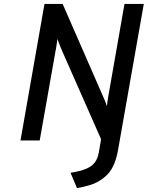

<svg xmlns="http://www.w3.org/2000/svg" viewBox="-20 -720 757 984"><path d="M374.5 244 341.5 165.5Q393 157.5 422.8 144.5Q452.5 131.5 466.8 111.5Q481 91.5 486.5 61L498 -6.5L299.5 -456.5Q296.5 -463 291.2 -476Q286 -489 281 -501.8Q276 -514.5 274 -521Q273.5 -515 271.8 -502Q270 -489 267.8 -476Q265.5 -463 264 -455L183.5 0H85L208 -700H301L509 -224Q513.5 -215 519.2 -200.2Q525 -185.5 527.5 -176Q529 -187.5 531 -200.8Q533 -214 534.5 -223.5L618 -700H717L584.5 51.5Q576.5 97.5 559.2 132.8Q542 168 511.5 191.5Q479.5 216.5 444.2 227.5Q409 238.5 374.5 244Z"/></svg>

Font: Overpass Medium
Style: Italic
Weight: 500
Italic angle: -10°
Designer: Delve Withrington, Dave Bailey, Thomas Jockin
Foundry: Delve Fonts LLC
Version: Version 4.000